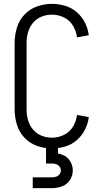

<svg xmlns="http://www.w3.org/2000/svg" viewBox="-20 -763 540 997"><path d="M150 214V158H250Q261 158 271.5 154.5Q282 151 289 142Q296 133 296 122Q296 111 289 102Q282 93 271.5 89.5Q261 86 250 86H219V0H281V34Q292 36 302 40Q328 49 343 72Q358 95 358 122Q358 149 343 172Q328 195 302.5 204.5Q277 214 250 214ZM250 8Q210 8 172 -5.5Q134 -19 106.5 -48.5Q79 -78 67.5 -116.5Q56 -155 56 -195V-540Q56 -580 67.5 -618.5Q79 -657 106.5 -686.5Q134 -716 172 -729.5Q210 -743 250 -743Q284 -743 318 -733Q352 -723 378.5 -700Q405 -677 421 -645.5Q437 -614 441 -580L380 -569Q376 -601 359 -629.5Q342 -658 312 -672.5Q282 -687 250 -687Q222 -687 195.5 -676.5Q169 -666 151 -644Q133 -622 125.5 -595Q118 -568 118 -540V-195Q118 -167 125.5 -140Q133 -113 151 -91Q169 -69 195.5 -58.5Q222 -48 250 -48Q282 -48 312 -62.5Q342 -77 359 -105.5Q376 -134 380 -166L441 -155Q437 -121 421 -89.5Q405 -58 378.5 -35Q352 -12 318 -2Q284 8 250 8Z"/></svg>

Font: Iosevka SS01 Light
Style: Regular
Weight: 300
Monospace: yes
Designer: Belleve Invis
Foundry: Belleve Invis
Version: 2.3.3; ttfautohint (v1.8.3)